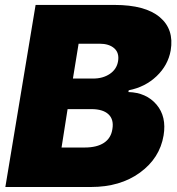

<svg xmlns="http://www.w3.org/2000/svg" viewBox="-20 -747 708 767"><path d="M1.4 0 122.2 -727.3H437.5Q560 -727.3 618.1 -678.6Q676.1 -630 661.9 -545.5Q651.3 -486.2 605.5 -442.6Q559.7 -399.1 494.3 -386.4L492.9 -379.3Q564.6 -377.1 605.3 -329.2Q646 -281.2 633.5 -206Q618.3 -115.1 539.2 -57.5Q460.2 0 343.8 0ZM225.9 -157.7H318.2Q367.2 -157.7 395.4 -176.5Q423.7 -195.3 429 -231.5Q435.4 -269.5 413.4 -290.3Q391.3 -311.1 345.2 -311.1H250ZM271.3 -433.2H352.3Q391.3 -433.2 418.9 -451.9Q446.4 -470.5 451.7 -502.8Q457 -535.9 436.3 -554.2Q415.5 -572.4 377.8 -572.4H294Z"/></svg>

Font: Karasuma Gothic
Style: Italic
Weight: 900
Italic angle: -9.39999°
Designer: Rasmus Andersson / Ryoko Nishizuka
Foundry: Genbu
Version: Version 1.00